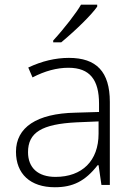

<svg xmlns="http://www.w3.org/2000/svg" viewBox="-20 -786 570 816"><path d="M206.1 -606H240.2C308.1 -662.6 369.6 -724.1 393.1 -757.8V-766.1H324.2C307.1 -734.9 253.4 -665 206.1 -613.8ZM446.8 0V-353C446.8 -481.4 389.6 -540 272.9 -540C215.8 -540 158.2 -526.4 100.1 -499L118.2 -457C170.9 -484.4 221.7 -498 271 -498C362.3 -498 400.9 -446.3 400.9 -345.2V-310.1L299.8 -307.1C136.2 -303.7 47.9 -244.6 47.9 -141.1C47.9 -46.9 108.9 9.8 212.9 9.8C289.6 9.8 341.8 -15.6 395 -84H398.9L411.1 0ZM215.8 -34.2C141.6 -34.2 99.1 -72.8 99.1 -139.2C99.1 -222.7 157.2 -258.8 306.2 -266.1L398.9 -270V-217.8C398.9 -102.5 329.1 -34.2 215.8 -34.2Z"/></svg>

Font: Open Sans 300
Style: Regular
Weight: 300
Foundry: Ascender Corporation
Version: Version 1.100;PS 001.100;hotconv 1.0.88;makeotf.lib2.5.64775